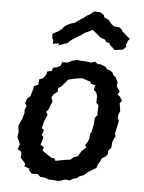

<svg xmlns="http://www.w3.org/2000/svg" viewBox="-53 -764 616 821"><g transform="rotate(5 255.0 -354.0)"><path d="M228 14 203 11H187L168 4L150 3L137 -9L113 -7L99 -22L101 -28L78 -36L81 -46L75 -55L59 -72L61 -86L59 -97L43 -107L51 -128L46 -141L38 -156V-164L41 -181L37 -206L51 -236L59 -264L58 -276L65 -295L58 -305L65 -326L78 -338L82 -352L88 -371V-381L107 -389L109 -412L124 -418L137 -434L141 -449L160 -453L163 -467L180 -470L196 -479L200 -494H223L243 -504L264 -509L278 -507L303 -506L323 -503L341 -508L354 -498L361 -500L386 -491L394 -481L407 -477L419 -468L425 -456L434 -449L444 -429L442 -416L443 -409L456 -391L449 -376L460 -368L469 -352L461 -340L463 -326L466 -307L460 -294L458 -274L464 -266L458 -236L452 -210L455 -197L448 -184L443 -169L442 -148L429 -133L430 -121L422 -110L405 -99L400 -87L390 -70L386 -56L373 -49L351 -35L335 -21L314 -13L308 -6L289 -1L277 7L257 5L245 9ZM209 -71 249 -79 272 -82 284 -93 302 -99 316 -122 335 -140 329 -149 338 -163 345 -178 346 -199 351 -206 359 -242 360 -268 371 -283 370 -290 371 -325 361 -333 362 -362 356 -379 345 -388 350 -408 330 -413V-420L293 -433L262 -429L233 -422L217 -403L204 -388L193 -383V-367L177 -355L168 -340L174 -322L168 -309L161 -289L151 -277L158 -264L146 -236L138 -205L149 -198L140 -177L148 -168L145 -153L139 -134L154 -125L150 -110L177 -91L192 -82H202ZM178 -564 181 -573 153 -569 155 -581 150 -592 148 -611 174 -625 186 -634 198 -648 209 -655 221 -661 241 -667 258 -680 274 -690 286 -700 301 -708 318 -722 343 -721 360 -711 363 -701 382 -692 393 -678 398 -673 408 -666 433 -663 444 -653V-649L457 -638L480 -618L473 -610L466 -592L468 -583L453 -569H445L420 -565L406 -578L397 -586V-591L380 -597L374 -606L355 -613L344 -622L319 -643L306 -636L287 -628L268 -614L262 -611L235 -594L225 -587L217 -578Z"/></g></svg>

Font: Winky Rough
Style: Italic
Weight: 400
Italic angle: -8.97852°
Designer: Simon Atzbach
Foundry: typofactur
Version: Version 1.206